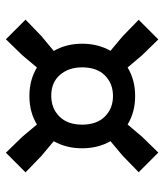

<svg xmlns="http://www.w3.org/2000/svg" viewBox="27 -695 556 650"><g transform="rotate(-90 305.0 -370.0)"><path d="M113.5 -112 47 -178.5 102.5 -232.5 152 -274Q128 -316 128 -370Q128 -424 152 -466L102.5 -507.5L46.5 -561.5L113 -628L167 -572.5L208.5 -523Q250.5 -548.5 305 -548.5Q359 -548.5 401.5 -523L443 -572.5L497 -628L563.5 -561.5L507.5 -507.5L457.5 -466Q482 -424 482 -370Q482 -316 458 -274L507.5 -232.5L563 -178.5L496.5 -112L442.5 -167.5L401.5 -216Q359.5 -190.5 305 -190.5Q250.5 -190.5 208.5 -216L167.5 -167.5ZM305 -265.5Q347.5 -265.5 374.8 -293Q402 -320.5 402 -370Q402 -415.5 376.5 -445Q351 -474.5 306 -474.5Q263 -474.5 235.5 -446.8Q208 -419 208 -370Q208 -321 235.2 -293.2Q262.5 -265.5 305 -265.5Z"/></g></svg>

Font: Encode Sans SmBold
Style: Regular
Weight: 600
Designer: Multiple Designers
Foundry: Impallari Type
Version: Version 3.002; ttfautohint (v1.8.3) -l 8 -r 50 -G 200 -x 14 